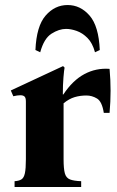

<svg xmlns="http://www.w3.org/2000/svg" viewBox="-20 -744 465 764"><path d="M38 0V-23Q55 -24 65 -30Q75 -36 79 -54.5Q83 -73 83 -110V-340Q83 -355 77.5 -360Q72 -365 61 -365Q49 -365 33 -361L23 -384L231 -481L237 -475Q235 -466 232.5 -436Q230 -406 230 -368H232Q269 -424 315.5 -449Q362 -474 416 -470Q424 -383 416 -295H393Q386 -340 366 -352Q346 -364 324 -364Q299 -364 277 -357.5Q255 -351 233 -333V-110Q233 -73 238 -54.5Q243 -36 258.5 -30Q274 -24 303 -23V0ZM140 -536 121 -545Q125 -640 161.5 -682Q198 -724 249 -724Q300 -724 336.5 -682Q373 -640 377 -545L358 -536Q348 -573 328 -593Q308 -613 285 -621Q262 -629 243 -629Q215 -629 185 -610Q155 -591 140 -536Z"/></svg>

Font: Bona Nova SC
Style: Bold
Weight: 700
Designer: Mateusz Machalski
Foundry: Capitalics
Version: Version 4.001; ttfautohint (v1.8.4.7-5d5b)